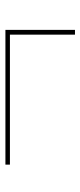

<svg xmlns="http://www.w3.org/2000/svg" viewBox="191 -546 303 726"><g transform="rotate(-90 343.0 -183.5)"><path d="M592.5 -52H574.5V-305H592.5ZM83 -298V-315H592.5V-298Z"/></g></svg>

Font: Anek Latin Expanded Thin
Style: Regular
Weight: 250
Width: 7
Designer: Yesha Goshar
Foundry: Ek Type
Version: Version 1.003